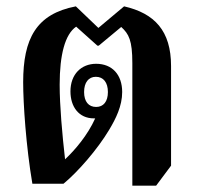

<svg xmlns="http://www.w3.org/2000/svg" viewBox="-20 -579 624 605"><path d="M397 6H472L519 -57V-371C519 -482 467 -537 371 -559L290 -491L219 -559C94 -535 53 -457 53 -320C53 -253 62 -118 82 0H180C225 -37 287 -108 324 -170C345 -205 365 -245 365 -289C365 -344 333 -378 283 -378C236 -378 202 -345 202 -291C202 -243 228 -206 276 -206C277 -206 279 -206 280 -206C256 -153 217 -107 185 -77C176 -156 168 -246 168 -312C168 -407 185 -471 220 -495L287 -435H291L362 -494C386 -472 397 -452 397 -380ZM283 -242C259 -242 245 -259 245 -289C245 -319 259 -337 282 -337C306 -337 320 -319 320 -289C320 -259 306 -242 283 -242Z"/></svg>

Font: Noto Serif Thai Condensed
Style: Bold
Weight: 700
Width: 3
Designer: Monotype Design Team
Foundry: Monotype Imaging Inc.
Version: Version 2.002